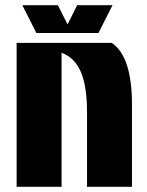

<svg xmlns="http://www.w3.org/2000/svg" viewBox="-20 -719 564 739"><path d="M315 0V-286Q315 -386 291.5 -441.5Q268 -497 217 -516V0H44V-554H410Q488 -502 488 -316V0ZM66 -699H203L240 -625L277 -699H413L359 -592H120Z"/></svg>

Font: Tac One
Style: Regular
Weight: 400
Designer: Oluseyi Olusanya, David Udoh, Eyiyemi Adegbite, Mirko Velimirović
Version: Version 1.003; ttfautohint (v1.8.4.7-5d5b)